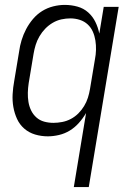

<svg xmlns="http://www.w3.org/2000/svg" viewBox="-20 -548 540 783"><path d="M281 215 331 -87Q318 -65 301.5 -46.5Q285 -28 264.5 -15.5Q244 -3 220.5 2.5Q197 8 175 8Q148 8 123 0.5Q98 -7 79 -23.5Q60 -40 49.5 -63Q39 -86 34.5 -111.5Q30 -137 31.5 -164Q33 -191 38 -218L58 -338Q61 -361 68 -384Q75 -407 86.5 -429Q98 -451 114.5 -470.5Q131 -490 152 -503Q173 -516 197 -522Q221 -528 244 -528Q271 -528 296 -521Q321 -514 339.5 -497.5Q358 -481 369 -458.5Q380 -436 385 -411L403 -520H464L342 215ZM198 -47Q215 -47 233.5 -50.5Q252 -54 269 -63Q286 -72 299.5 -85.5Q313 -99 323 -115.5Q333 -132 338.5 -149.5Q344 -167 347 -185L367 -305Q371 -325 371.5 -344.5Q372 -364 369 -383Q366 -402 358.5 -419Q351 -436 337.5 -448.5Q324 -461 305.5 -467Q287 -473 267 -473Q249 -473 230.5 -469Q212 -465 195 -455Q178 -445 164.5 -431Q151 -417 141 -400Q131 -383 125.5 -365Q120 -347 117 -329L97 -209Q94 -189 93.5 -170Q93 -151 96 -132.5Q99 -114 107 -97.5Q115 -81 128.5 -69Q142 -57 160 -52Q178 -47 198 -47Z"/></svg>

Font: Iosevka Light Oblique
Style: Regular
Weight: 300
Italic angle: -9°
Monospace: yes
Designer: Belleve Invis
Foundry: Belleve Invis
Version: Version 32.5.0; ttfautohint (v1.8.4)